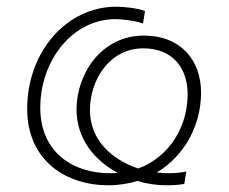

<svg xmlns="http://www.w3.org/2000/svg" viewBox="-20 -547 683 572"><path d="M303 5C334 5 363 0 390 -8C418 1 448 5 477 5C493 5 512 4 529 1L535 -36C520 -33 501 -31 484 -31C472 -31 459 -32 447 -33C530 -83 579 -174 579 -271C579 -369 517 -441 409 -441C281 -441 208 -326 208 -221C208 -134 261 -69 331 -32C323 -31 315 -31 307 -31C199 -31 100 -92 100 -226C100 -368 197 -490 324 -490C340 -490 381 -486 406 -477L412 -514C387 -524 344 -527 326 -527C178 -527 61 -392 61 -223C61 -68 177 5 303 5ZM248 -219C248 -310 307 -403 407 -403C492 -403 539 -347 539 -266C539 -171 486 -80 392 -45C314 -71 248 -129 248 -219Z"/></svg>

Font: Fixel Display ExtraLight
Style: Italic
Weight: 200
Italic angle: -10°
Designer: AlfaBravo + MacPaw
Foundry: Kyrylo Tkachov, Marchela Mozhyna, Serhii Makarenko, Maria Weinstein, Zakhar Kryvoshyya
Version: Version 1.210;Glyphs 3.2 (3217)